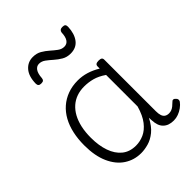

<svg xmlns="http://www.w3.org/2000/svg" viewBox="-222 -920 1068 1068"><g transform="rotate(-45 311.5 -386.5)"><path d="M265 17Q210 17 166 -12Q122 -41 96.5 -98Q71 -155 71 -238Q71 -288 80.5 -331Q90 -374 109 -408.5Q128 -443 156 -467.5Q184 -492 220.5 -505.5Q257 -519 301 -519Q335 -519 368 -509Q401 -499 434 -479V-495Q434 -506 440.5 -510.5Q447 -515 461 -515Q475 -515 481 -510.5Q487 -506 487 -496V-91Q487 -70 491.5 -56.5Q496 -43 506 -36.5Q516 -30 531 -30Q541 -30 550.5 -33.5Q560 -37 569.5 -44.5Q579 -52 590 -63Q595 -69 601.5 -68.5Q608 -68 614 -61Q621 -55 622 -48Q623 -41 619 -34Q608 -19 592 -7.5Q576 4 558 10.5Q540 17 522 17Q501 17 485.5 11.5Q470 6 458.5 -5.5Q447 -17 441.5 -33.5Q436 -50 435 -72Q435 -76 434.5 -81.5Q434 -87 434 -92Q411 -47 382 -23.5Q353 0 322.5 8.5Q292 17 265 17ZM127 -242Q127 -180 143.5 -133Q160 -86 192.5 -59.5Q225 -33 274 -33Q306 -33 336.5 -46.5Q367 -60 392.5 -92.5Q418 -125 434 -181V-429Q399 -453 367 -461.5Q335 -470 302 -470Q270 -470 243 -460.5Q216 -451 194.5 -432Q173 -413 158 -385.5Q143 -358 135 -322Q127 -286 127 -242ZM145 -650Q123 -650 123 -671Q124 -728 150 -758Q176 -788 216 -788Q246 -788 268 -775Q290 -762 308 -746Q326 -730 343.5 -717Q361 -704 381 -704Q402 -704 413.5 -721Q425 -738 426 -771Q429 -790 450 -790Q464 -790 469 -785Q474 -780 474 -768Q472 -715 448 -683.5Q424 -652 379 -652Q350 -652 328 -665Q306 -678 287.5 -694.5Q269 -711 251.5 -724Q234 -737 214 -737Q195 -737 183 -720Q171 -703 169 -669Q168 -659 163 -654.5Q158 -650 145 -650Z"/></g></svg>

Font: Playwrite CL ExtraLight
Style: Regular
Weight: 200
Designer: Veronika Burian, José Scaglione
Foundry: TypeTogether
Version: Version 1.002